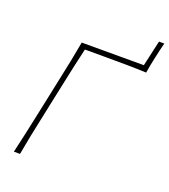

<svg xmlns="http://www.w3.org/2000/svg" viewBox="-155 -978 957 1089"><g transform="rotate(20 324.0 -434.0)"><path d="M56 0Q70.5 -61 82.5 -117Q94.5 -173 108.5 -238L158 -472.5Q172.5 -539.5 183.8 -596Q195 -652.5 206 -713H581L616 -868H648Q642 -845.5 636.8 -822.5Q631.5 -799.5 626.5 -776.5Q621.5 -753.5 616.5 -728.5Q611.5 -703.5 607.5 -678Q554.5 -680.5 493.8 -681.2Q433 -682 349.5 -682H236.5Q224 -630 213.2 -579.8Q202.5 -529.5 190 -472L140.5 -238Q126.5 -173 115.2 -117Q104 -61 93 0Z"/></g></svg>

Font: Commissioner Flair Thin
Style: Italic
Weight: 100
Italic angle: -12°
Designer: Kostas Bartsokas
Foundry: Kostas Bartsokas
Version: Version 1.000; ttfautohint (v1.8.3)